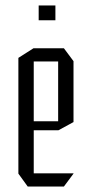

<svg xmlns="http://www.w3.org/2000/svg" viewBox="-20 -680 335 700"><path d="M81 0 47 -47V-48H248V-47L213 0ZM47 -48V-469L102 -504H103V-48ZM103 -205V-238H192V-205ZM103 -456V-504H213L248 -457V-456ZM192 -205V-456H248V-235L193 -205ZM121 -606V-660H182V-606Z"/></svg>

Font: Foldit Light
Style: Regular
Weight: 300
Version: Version 1.003